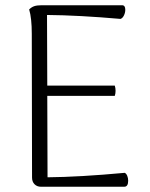

<svg xmlns="http://www.w3.org/2000/svg" viewBox="-20 -711 571 731"><path d="M468 -23Q468 0 453 0H136Q121 0 111.5 -9.5Q102 -19 102 -35L101 -582Q101 -642 91 -675Q100 -684 110.5 -687.5Q121 -691 138 -691H445Q457 -691 457 -674Q457 -663 452 -652.5Q447 -642 439 -639Q279 -653 159 -654L160 -385H417Q420 -376 420 -365Q420 -355 417 -346H160L161 -36Q282 -37 455 -53Q461 -50 464.5 -41.5Q468 -33 468 -23Z"/></svg>

Font: Arima Madurai Light
Style: Regular
Weight: 300
Designer: Joana Correia and Natanael Gama
Foundry: NDISCOVER
Version: Version 1.019